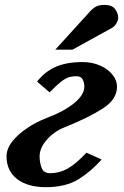

<svg xmlns="http://www.w3.org/2000/svg" viewBox="-20 -754 506 786"><path d="M459 -398.9Q459 -347.2 400.9 -309.8Q342.8 -272.5 242.2 -231.9Q200.7 -215.3 171.4 -181.6Q142.1 -147.9 142.1 -113.8Q142.1 -89.8 150.1 -67.4Q158.2 -44.9 186 -44.9Q222.7 -44.9 255.9 -63.2Q289.1 -81.5 334 -128.9L396 -101.1Q353 -52.2 301 -20Q249 12.2 168 12.2Q92.8 12.2 49.8 -21.2Q6.8 -54.7 6.8 -113.8Q6.8 -145 30.3 -174.8Q53.7 -204.6 91.3 -229.7Q128.9 -254.9 170.9 -271Q243.2 -298.3 284.2 -332.3Q325.2 -366.2 325.2 -398.9Q325.2 -414.6 318.8 -428.2Q312.5 -441.9 292 -441.9Q274.4 -441.9 260 -437Q245.6 -432.1 228 -418Q210.4 -403.8 183.1 -376L131.8 -419.9Q164.1 -461.4 208.7 -480.7Q253.4 -500 317.9 -500Q357.4 -500 389.4 -485.8Q421.4 -471.7 440.2 -448.7Q459 -425.8 459 -398.9ZM463.9 -681.2Q463.9 -671.4 456.3 -658.2Q448.7 -645 437.5 -639.2L276.9 -550.8H206.5L343.8 -702.1Q360.4 -720.7 373.5 -727.3Q386.7 -733.9 406.7 -733.9Q439 -733.9 451.4 -716.6Q463.9 -699.2 463.9 -681.2Z"/></svg>

Font: Charis
Style: Bold Italic
Weight: 700
Italic angle: -11°
Designer: Walt Agee, Miriam Martin, Annie Olsen, Victor Gaultney, Lorna Priest, Alan Ward, Bob Hallissy, Martin Hosken, Sharon Cor
Foundry: SIL Global
Version: Version 7.000